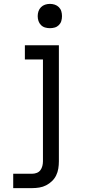

<svg xmlns="http://www.w3.org/2000/svg" viewBox="-20 -753 440 988"><path d="M48 215V141H146Q158 141 169.5 136.5Q181 132 188 122.5Q195 113 198 101Q201 89 201 77V-447H108V-520H283V77Q283 96 280 114.5Q277 133 269 149.5Q261 166 247.5 179Q234 192 217.5 200.5Q201 209 182.5 212Q164 215 146 215ZM237 -608Q224 -608 212 -611.5Q200 -615 191 -624Q182 -633 178 -645Q174 -657 174 -670Q174 -683 178 -695Q182 -707 191 -716Q200 -725 212 -729Q224 -733 237 -733Q250 -733 262 -729Q274 -725 283 -716Q292 -707 295.5 -695Q299 -683 299 -670Q299 -657 295.5 -645Q292 -633 283 -624Q274 -615 262 -611.5Q250 -608 237 -608Z"/></svg>

Font: Iosevka Etoile
Style: Regular
Weight: 400
Designer: Belleve Invis
Foundry: Belleve Invis
Version: Version 33.2.4